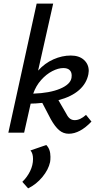

<svg xmlns="http://www.w3.org/2000/svg" viewBox="-20 -731 547 1058"><path d="M484 -61Q420 6 359 6Q329 6 306 -13.5Q283 -33 260 -74L213 -164Q173 -160 149 -160L113 0H26L182 -711H273L190 -342Q227 -383 274.5 -404Q322 -425 370 -425Q416 -425 442.5 -401Q469 -377 469 -340Q469 -334 467 -322Q457 -271 415.5 -234.5Q374 -198 302 -179L346 -103Q355 -85 366 -77Q377 -69 392 -69Q422 -69 454 -98ZM163 -215Q254 -218 311 -242Q368 -266 374 -302Q375 -307 375 -315Q375 -334 363.5 -345Q352 -356 329 -356Q301 -356 268 -339Q235 -322 206.5 -290Q178 -258 163 -215ZM103 271Q130 245 146 212Q162 179 162 145Q162 114 148 98L235 68Q258 91 258 133Q258 152 256 162Q247 204 213.5 244.5Q180 285 135 307Z"/></svg>

Font: Ysabeau Semibold
Style: Italic
Weight: 600
Italic angle: -12°
Designer: Christian Thalmann (Catharsis Fonts)
Version: Version 0.003